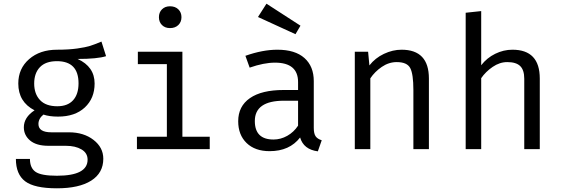

<svg xmlns="http://www.w3.org/2000/svg" viewBox="-20 -807 3040 1039"><path d="M529 -582 554 -503Q507 -488 400 -488Q492 -446 492 -355Q492 -275 439 -225.5Q386 -176 294 -176Q247 -176 215 -187Q188 -165 188 -136Q188 -91 258 -91H353Q433 -91 486 -50Q539 -9 539 52Q539 129 473.5 170.5Q408 212 288 212Q166 212 116 174Q66 136 66 53H142Q142 102 172.5 123Q203 144 288 144Q454 144 454 57Q454 21 421 1.5Q388 -18 336 -18H242Q177 -18 143 -46.5Q109 -75 109 -118Q109 -172 167 -210Q79 -255 79 -355Q79 -436 137.5 -487Q196 -538 289 -538Q352 -538 397.5 -544.5Q443 -551 467 -558.5Q491 -566 529 -582ZM288 -476Q227 -476 196 -443.5Q165 -411 165 -355Q165 -299 196.5 -265.5Q228 -232 290 -232Q346 -232 375.5 -264.5Q405 -297 405 -356Q405 -476 288 -476Z M900 -773Q928 -773 945 -756.5Q962 -740 962 -714Q962 -688 945 -671.5Q928 -655 900 -655Q873 -655 856.5 -671.5Q840 -688 840 -714Q840 -740 856.5 -756.5Q873 -773 900 -773ZM967 -527V-67H1115V0H721V-67H883V-460H726V-527Z M1579 -622 1376 -715 1422 -787 1606 -668ZM1678 -115Q1678 -84 1688 -69.5Q1698 -55 1721 -48L1700 12Q1623 2 1604 -63Q1547 11 1439 11Q1360 11 1314.5 -33Q1269 -77 1269 -151Q1269 -232 1332.5 -276Q1396 -320 1515 -320H1593V-363Q1593 -468 1468 -468Q1408 -468 1331 -441L1308 -505Q1401 -538 1481 -538Q1577 -538 1627.5 -493Q1678 -448 1678 -368ZM1460 -52Q1499 -52 1534.5 -72Q1570 -92 1593 -127V-262H1517Q1359 -262 1359 -152Q1359 -52 1460 -52Z M1900 0V-527H1972L1979 -453Q2010 -493 2057.5 -515.5Q2105 -538 2153 -538Q2301 -538 2301 -382V0H2217V-320Q2217 -406 2200 -438.5Q2183 -471 2127 -471Q2084 -471 2046 -445Q2008 -419 1984 -383V0Z M2584 -747V-454Q2615 -494 2660 -516Q2705 -538 2753 -538Q2901 -538 2901 -382V0H2817V-381Q2817 -428 2795 -449.5Q2773 -471 2725 -471Q2684 -471 2646 -445Q2608 -419 2584 -384V0H2500V-738Z"/></svg>

Font: Fira Mono
Style: Regular
Weight: 400
Designer: Carrois Corporate & Edenspiekermann AG
Foundry: Carrois Corporate GbR & Edenspiekermann AG
Version: Version 3.206;PS 003.206;hotconv 1.0.70;makeotf.lib2.5.58329